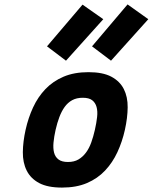

<svg xmlns="http://www.w3.org/2000/svg" viewBox="-20 -838 692 870"><path d="M381 -511Q446 -511 484.5 -490.5Q523 -470 541 -434.5Q559 -399 558.5 -351.5Q558 -304 546 -250Q534 -196 512 -148.5Q490 -101 456 -65Q422 -29 374 -8.5Q326 12 261 12Q196 12 157.5 -8.5Q119 -29 101 -65Q83 -101 83.5 -148.5Q84 -196 96 -250Q108 -304 130 -351.5Q152 -399 186 -434.5Q220 -470 268 -490.5Q316 -511 381 -511ZM288 -104Q316 -104 335.5 -115.5Q355 -127 369.5 -146.5Q384 -166 393.5 -192.5Q403 -219 410 -250Q417 -281 420 -307.5Q423 -334 417.5 -353.5Q412 -373 397.5 -384Q383 -395 355 -395Q327 -395 307 -384Q287 -373 273 -353.5Q259 -334 249 -307.5Q239 -281 232 -250Q225 -219 222.5 -192.5Q220 -166 225 -146.5Q230 -127 245 -115.5Q260 -104 288 -104ZM558 -818 652 -751 483 -563 397 -628ZM354 -817 448 -751 279 -563 193 -628Z"/></svg>

Font: Panefresco 999wt
Style: Italic
Weight: 900
Version: Version 1.001